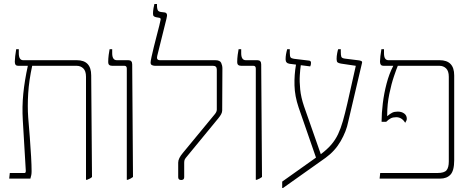

<svg xmlns="http://www.w3.org/2000/svg" viewBox="-20 -893 2354 960"><path d="M26 0 29 -28H103Q109 -28 109 -39L94 -292Q90 -360 96.5 -425Q103 -490 119 -563V-564H73Q61 -564 57.5 -569.5Q54 -575 54 -585Q54 -594 56 -612.5Q58 -631 61 -647H74V-627Q74 -592 96 -592H364Q436 -592 436 -516L440 -8Q436 -4 429.5 -0.5Q423 3 415 6H410V-509Q410 -538 396.5 -551Q383 -564 363 -564H141Q125 -491 121 -426Q117 -361 121 -306Q125 -259 129 -207Q133 -155 135.5 -110Q138 -65 138 -37Q138 -26 136.5 -18Q135 -10 132 0Z M614 6V-550Q614 -564 602 -564H541Q521 -564 521 -582Q521 -600 523.5 -619Q526 -638 528 -647H541V-627Q541 -592 564 -592H622Q641 -592 641 -571L645 -8Q640 -4 633.5 -0.5Q627 3 619 6Z M886 7Q871 7 871 -7V-80Q871 -91 877 -103Q883 -115 894 -128L1054 -322Q1064 -334 1064 -345V-545Q1064 -564 1045 -564H755Q748 -564 740.5 -567Q733 -570 733 -580Q733 -587 737.5 -608Q742 -629 749 -657.5Q756 -686 763.5 -714.5Q771 -743 776.5 -765Q782 -787 783 -794Q785 -802 777 -804L760 -807Q752 -809 748.5 -812.5Q745 -816 745 -826Q745 -837 747.5 -852Q750 -867 752 -873H765V-862Q765 -853 768 -844Q771 -835 785 -833L802 -831Q811 -830 814 -823Q817 -816 812 -798L766 -613Q761 -592 780 -592H1056Q1080 -592 1086 -578.5Q1092 -565 1092 -551L1091 -341Q1091 -332 1086 -322.5Q1081 -313 1072 -302L915 -111Q907 -102 904 -96Q901 -90 901 -80V-7Q901 7 886 7Z M1259 6V-550Q1259 -564 1247 -564H1186Q1166 -564 1166 -582Q1166 -600 1168.5 -619Q1171 -638 1173 -647H1186V-627Q1186 -592 1209 -592H1267Q1286 -592 1286 -571L1290 -8Q1285 -4 1278.5 -0.5Q1272 3 1264 6Z M1391 47V15L1560 -105L1473 -356Q1454 -412 1452.5 -465.5Q1451 -519 1460 -570L1428 -574Q1408 -577 1408 -596Q1408 -609 1410 -621Q1412 -633 1416 -647H1429V-629Q1429 -611 1433 -606Q1437 -601 1450 -599L1525 -590Q1535 -589 1535 -579Q1535 -573 1534 -569Q1533 -565 1531 -561L1484 -567Q1481 -548 1479 -516.5Q1477 -485 1481 -445.5Q1485 -406 1500 -362L1584 -122Q1616 -146 1636.5 -170Q1657 -194 1670.5 -222.5Q1684 -251 1694.5 -288Q1705 -325 1717 -377L1759 -564L1685 -575Q1673 -577 1668 -581Q1663 -585 1663 -598Q1663 -612 1666 -627.5Q1669 -643 1671 -647H1684V-635Q1684 -617 1686.5 -609.5Q1689 -602 1704 -600L1776 -591Q1782 -590 1787 -587.5Q1792 -585 1790 -578L1721 -284Q1712 -237 1683.5 -187.5Q1655 -138 1608 -104L1395 47Z M1878 0 1881 -28H2167Q2201 -28 2212.5 -41.5Q2224 -55 2224 -86V-509Q2224 -538 2210.5 -551Q2197 -564 2177 -564H1969Q1963 -550 1950 -512Q1937 -474 1926.5 -423Q1916 -372 1916 -319V-312Q1930 -324 1941 -329.5Q1952 -335 1969 -335Q1988 -335 2001 -325.5Q2014 -316 2014 -299Q2014 -291 2006 -279Q1989 -307 1961 -307Q1945 -307 1934 -301.5Q1923 -296 1911 -284H1888V-289Q1888 -326 1894 -376Q1900 -426 1913 -475.5Q1926 -525 1946 -563V-564H1899Q1888 -564 1884 -569.5Q1880 -575 1880 -585Q1880 -594 1882 -612.5Q1884 -631 1887 -647H1900V-627Q1900 -592 1922 -592H2178Q2251 -592 2251 -516V-92Q2251 -40 2232.5 -20Q2214 0 2181 0Z"/></svg>

Font: Noto Serif Hebrew SemiCondensed Thin
Style: Regular
Weight: 100
Width: 4
Designer: Monotype Design Team
Foundry: Monotype Imaging Inc.
Version: Version 2.004; ttfautohint (v1.8.4.7-5d5b)